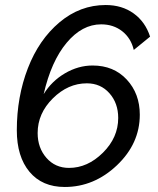

<svg xmlns="http://www.w3.org/2000/svg" viewBox="-20 -735 631 765"><path d="M537 -278Q537 -362 485 -418Q433 -474 349 -474Q292 -474 239 -443Q186 -412 154 -360Q184 -491 245.5 -564.5Q307 -638 383 -638Q432 -638 467 -610.5Q502 -583 513 -536L578 -589Q559 -648 512.5 -681.5Q466 -715 401 -715Q299 -715 217 -646Q135 -577 91 -463Q47 -349 47 -216Q47 -111 97.5 -50.5Q148 10 238 10Q355 10 446 -76.5Q537 -163 537 -278ZM130 -205Q130 -283 190.5 -343Q251 -403 326 -403Q381 -403 416 -363.5Q451 -324 451 -265Q451 -187 390 -126.5Q329 -66 255 -66Q200 -66 165 -106Q130 -146 130 -205Z"/></svg>

Font: Raleway-v4020 Medium
Style: Italic
Weight: 500
Italic angle: -12°
Designer: Matt McInerney, Pablo Impallari, Rodrigo Fuenzalida
Foundry: Matt McInerney, Pablo Impallari, Rodrigo Fuenzalida
Version: Version 4.020;PS 004.020;hotconv 1.0.88;makeotf.lib2.5.64775